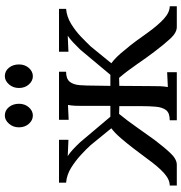

<svg xmlns="http://www.w3.org/2000/svg" viewBox="2 -772 770 815"><g transform="rotate(-90 387.5 -365.0)"><path d="M7 0V-30Q33 -30 60.5 -55Q88 -80 121 -126Q141 -153 163.5 -182.5Q186 -212 208.5 -238Q231 -264 250 -278L179 -365Q162 -384 137 -407Q112 -430 82.5 -448.5Q53 -467 19 -470V-500H201V-460L132 -463Q146 -454 160.5 -440.5Q175 -427 191 -410L299 -282H345V-394Q345 -414 345.5 -429.5Q346 -445 349 -462L286 -459V-500H490V-470Q460 -470 447.5 -454.5Q435 -439 433 -411.5Q431 -384 431 -348L430 -282H477L584 -410Q601 -427 615 -440.5Q629 -454 643 -463L575 -460V-500H757V-470Q723 -467 693 -448.5Q663 -430 639 -407Q615 -384 597 -365L526 -278Q554 -257 582 -221Q601 -199 619.5 -174Q638 -149 654 -126Q687 -80 714.5 -55Q742 -30 768 -30V0H680Q656 0 631 -27Q606 -54 575 -95Q550 -128 521.5 -169.5Q493 -211 464 -245L430 -244L429 -106Q429 -86 428.5 -70.5Q428 -55 425 -38L488 -41V0H284V-30Q315 -30 327 -45.5Q339 -61 341.5 -88.5Q344 -116 344 -152V-244L311 -245Q283 -211 254 -169.5Q225 -128 201 -95Q170 -54 144.5 -27Q119 0 95 0ZM471 -611Q451 -611 436 -628Q421 -645 421 -670Q421 -695 436.5 -712.5Q452 -730 471 -730Q493 -730 507 -712.5Q521 -695 521 -670Q521 -645 506 -628Q491 -611 471 -611ZM304 -611Q284 -611 269 -628Q254 -645 254 -670Q254 -695 269.5 -712.5Q285 -730 304 -730Q326 -730 340 -712.5Q354 -695 354 -670Q354 -645 339 -628Q324 -611 304 -611Z"/></g></svg>

Font: Lora
Style: Regular
Weight: 400
Designer: Olga Karpushina, Alexei Vanyashin (Cyrillic)
Foundry: Cyreal
Version: Version 3.005; ttfautohint (v1.8.4.7-5d5b)